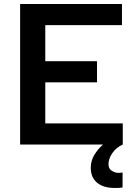

<svg xmlns="http://www.w3.org/2000/svg" viewBox="-20 -718 690 954"><path d="M80 0V-698H586V-593H205V-414H462V-309H205V-105H590V0ZM589 213Q582 215 573.5 215.5Q565 216 551 216Q493 216 462 189.5Q431 163 431 116Q431 81 448.5 52Q466 23 491.5 0.5Q517 -22 540 -34L590 0Q557 15 538 43Q519 71 519 98Q519 120 535.5 130.5Q552 141 569 141Q574 141 578.5 140.5Q583 140 589 139Z"/></svg>

Font: Azeret Mono Thin Medium
Style: Regular
Weight: 500
Version: Version 1.002